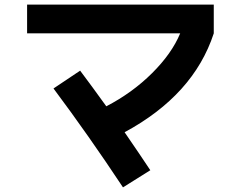

<svg xmlns="http://www.w3.org/2000/svg" viewBox="-20 -747 1040 829"><path d="M97 -603V-727H903V-603Q816 -337 518 -176Q584 -80 629 -12L511 62Q362 -163 211 -365L326 -442Q372 -381 439 -288Q551 -346 636.5 -431Q722 -516 758 -603Z"/></svg>

Font: Mplus 1p Bold
Style: Bold
Weight: 700
Version: Version 1.061